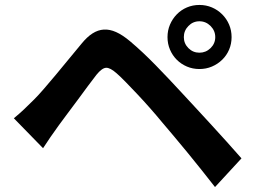

<svg xmlns="http://www.w3.org/2000/svg" viewBox="-20 -762 1040 776"><path d="M723 -612Q723 -586 741.5 -567.5Q760 -549 786 -549Q812 -549 831 -567.5Q850 -586 850 -612Q850 -638 831 -657Q812 -676 786 -676Q760 -676 741.5 -657Q723 -638 723 -612ZM657 -612Q657 -639 667 -662.5Q677 -686 694.5 -704Q712 -722 735.5 -732Q759 -742 786 -742Q813 -742 836.5 -732Q860 -722 878 -704Q896 -686 906 -662.5Q916 -639 916 -612Q916 -585 906 -561.5Q896 -538 878 -520.5Q860 -503 836.5 -493Q813 -483 786 -483Q759 -483 735.5 -493Q712 -503 694.5 -520.5Q677 -538 667 -561.5Q657 -585 657 -612ZM36 -284Q59 -303 77 -320Q95 -337 118 -360Q135 -377 157.5 -403Q180 -429 205.5 -459.5Q231 -490 257.5 -522.5Q284 -555 310 -586Q332 -613 354 -627Q376 -641 399.5 -642.5Q423 -644 449 -632.5Q475 -621 506 -595Q557 -552 610 -497.5Q663 -443 710 -392Q735 -365 766.5 -331Q798 -297 831 -261Q864 -225 896.5 -189Q929 -153 956 -122L849 -6Q825 -37 797 -72Q769 -107 740.5 -142Q712 -177 684.5 -209.5Q657 -242 635 -268Q612 -296 585.5 -326Q559 -356 533.5 -383Q508 -410 486.5 -432Q465 -454 451 -466Q425 -489 408.5 -488Q392 -487 370 -460Q355 -441 335.5 -414.5Q316 -388 295 -359.5Q274 -331 253.5 -304Q233 -277 218 -256Q201 -233 184 -208Q167 -183 154 -163Z"/></svg>

Font: SpoqaHanSans-Bold
Style: Regular
Weight: 700
Designer: [Spoqa Han Sans] Dong-huui Kim \uAE40 \uB3D9 \uD718   [Noto Sans] Ryoko NISHIZUKA \u897F \u585A \u6DBC \u5B50  (kana & i
Foundry: Spoqa (http://www.spoqa-han-sans.com)
Version: Version 2.000